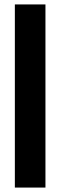

<svg xmlns="http://www.w3.org/2000/svg" viewBox="-20 -770 272 866"><path d="M47 -750H185V76H47Z"/></svg>

Font: Decalotype Black
Style: Regular
Weight: 900
Designer: Alfredo Marco Pradil
Foundry: Alfredo Marco Pradil
Version: Version 1.0